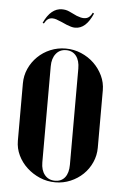

<svg xmlns="http://www.w3.org/2000/svg" viewBox="-50 -689 474 734"><g transform="rotate(5 187.0 -321.5)"><path d="M185.8 -504Q216.8 -504 245 -492.1Q273.3 -480.1 294.3 -459.9Q315.2 -439.8 327.9 -413.3Q340.5 -386.9 340.5 -357.2V-137Q340.5 -107.5 328.6 -80.7Q316.7 -53.9 296.1 -34.1Q275.5 -14.2 248 -2.6Q220.5 9 190 9Q158.2 9 130.3 -3Q102.3 -15 80.8 -34.9Q59.2 -54.8 46.5 -81.1Q33.8 -107.4 33.8 -137V-357.2Q33.8 -386.7 45.7 -413.5Q57.7 -440.2 78.5 -460.5Q99.2 -480.8 126.9 -492.4Q154.5 -504 185.8 -504ZM187.8 -498Q163.2 -498 148.8 -479.9Q134.2 -461.8 134.2 -431.5V-62.8Q134.2 -32.5 148.8 -14.8Q163.3 3 188.5 3Q213 3 226.5 -14.2Q240 -31.5 240 -62.8V-431.5Q240 -462.8 226.1 -480.4Q212.2 -498 187.8 -498ZM93.8 -592.2 88.8 -594.2Q102.5 -623.8 119.9 -638Q137.2 -652.2 158.2 -652.2Q165.8 -652.2 172.6 -650.9Q179.5 -649.5 186.8 -646.2L216.5 -632.2Q225.8 -628.8 232.2 -627.2Q238.8 -625.8 244.2 -625.8Q255.5 -625.8 263.1 -631.6Q270.8 -637.5 276.5 -649.5L281.5 -646.5Q268.2 -616 251.5 -601.2Q234.8 -586.5 214 -586.5Q206.2 -586.5 198 -588.9Q189.8 -591.2 181 -594.8L162.5 -603Q148.2 -609.2 140 -611.9Q131.8 -614.5 125 -614.5Q114.5 -614.5 107.4 -609.2Q100.2 -604 93.8 -592.2Z"/></g></svg>

Font: Moniqa Black
Style: Regular
Weight: 900
Designer: Rajesh Rajput
Foundry: Rajesh Rajput
Version: Version 1.000